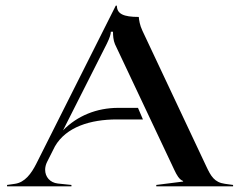

<svg xmlns="http://www.w3.org/2000/svg" viewBox="-20 -660 850 680"><path d="M5 0H233V-5L185 -10C156.5 -13.2 139.9 -34 139.9 -58.7C139.9 -67.8 142.2 -77.5 147 -87L174.6 -141.7C214.2 -210.4 300.3 -237 394 -237H486.2L468.7 -278H399C322.2 -278 253.6 -249.8 203.2 -198.3L358.5 -505.5C368.9 -526.7 372.5 -539.5 372.5 -547.5H380.2C380.2 -534.5 381.3 -517.1 387.2 -503.5L597.5 -58C605.6 -40.8 614.5 -24 628.5 -19V-17L533.5 -5V0H805.5V-5L776.5 -9C738.9 -14.2 726.7 -36.6 710.5 -71L484.5 -551C474.8 -571.5 472.5 -589 471.5 -600C417.3 -600 394 -610.8 394 -640H390L109 -81C90.8 -44.7 67.9 -14 33 -9L5 -5Z"/></svg>

Font: Prida01
Style: Bold
Weight: 700
Designer: gluk
Foundry: gluk
Version: Version 00.072